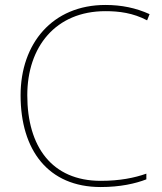

<svg xmlns="http://www.w3.org/2000/svg" viewBox="-20 -744 654 774"><path d="M405 -699C460 -699 516 -692 573 -662L583 -687C528 -712 470 -724 405 -724C191 -724 63 -568 63 -360C63 -139 174 10 386 10C465 10 526 -4 570 -21V-44C522 -27 463 -15 386 -15C189 -15 90 -153 90 -360C90 -555 204 -699 405 -699Z"/></svg>

Font: Noto Sans Telugu Thin
Style: Regular
Weight: 100
Designer: Jelle Bosma - Monotype Design Team
Foundry: Monotype Imaging Inc.
Version: Version 2.005